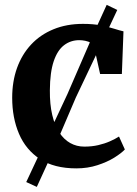

<svg xmlns="http://www.w3.org/2000/svg" viewBox="-20 -666 551 772"><path d="M287 11Q198 11 141 -26.2Q84 -63.5 56.5 -127.8Q29 -192 29 -273Q29 -338.5 48.5 -392.8Q68 -447 105 -486.8Q142 -526.5 194.8 -548.2Q247.5 -570 313.5 -570Q355.5 -570 386.2 -563.8Q417 -557.5 439 -550.5Q461 -543.5 476.5 -540L470 -368.5H382.5L358 -479Q356 -488 346.2 -493.5Q336.5 -499 323.5 -501.8Q310.5 -504.5 299 -504.5Q264 -504.5 237.5 -484.2Q211 -464 196 -419.8Q181 -375.5 180.5 -303Q180 -246.5 190 -204Q200 -161.5 218.5 -133.2Q237 -105 262.5 -90.8Q288 -76.5 319 -76.5Q349.5 -76.5 375.2 -82.5Q401 -88.5 422 -97.8Q443 -107 458.5 -117L482 -65Q468 -50 439.5 -32.2Q411 -14.5 371.8 -1.8Q332.5 11 287 11ZM128 85.5 85.5 66 137.5 -45 251 -287.5 362 -543.5 409 -646.5 451.5 -626 403 -522.5 285 -274 179 -26Z"/></svg>

Font: Merriweather Light 18pt
Style: Bold
Weight: 700
Version: Version 2.100